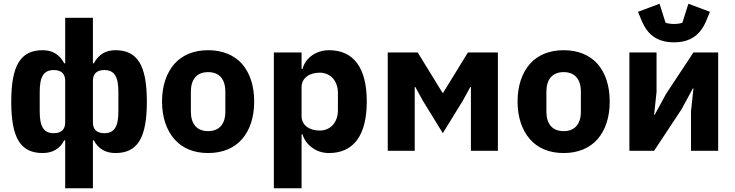

<svg xmlns="http://www.w3.org/2000/svg" viewBox="-20 -805 3923 1025"><path d="M328 -56H323C300 -11 261 12 208 12C91 12 40 -66 40 -262C40 -458 91 -537 208 -537C260 -537 298 -514 323 -467H328V-710H476V-467H481C506 -514 544 -537 596 -537C713 -537 764 -458 764 -262C764 -66 713 12 596 12C543 12 504 -11 481 -56H476V200H328ZM267 -94C311 -94 328 -117 328 -152V-373C328 -408 311 -431 267 -431C212 -431 192 -394 192 -314V-211C192 -131 212 -94 267 -94ZM537 -94C592 -94 612 -131 612 -211V-314C612 -394 592 -431 537 -431C493 -431 476 -408 476 -373V-152C476 -117 493 -94 537 -94Z M1091 12C1014 12 953 -14 911 -62C869 -110 845 -179 845 -263C845 -347 869 -416 911 -464C953 -511 1014 -537 1091 -537C1168 -537 1230 -511 1272 -464C1314 -416 1337 -347 1337 -263C1337 -179 1314 -110 1272 -62C1230 -14 1168 12 1091 12ZM1091 -105C1150 -105 1183 -142 1183 -209V-316C1183 -383 1150 -420 1091 -420C1032 -420 999 -383 999 -316V-209C999 -142 1032 -105 1091 -105Z M1442 -525H1590V-437H1595C1610 -496 1668 -537 1736 -537C1869 -537 1938 -442 1938 -263C1938 -84 1869 12 1736 12C1701 12 1670 1 1646 -17C1621 -35 1603 -60 1595 -88H1590V200H1442ZM1687 -108C1743 -108 1784 -150 1784 -217V-308C1784 -375 1743 -417 1687 -417C1631 -417 1590 -388 1590 -340V-185C1590 -137 1631 -108 1687 -108Z M2050 -525H2210L2342 -310H2346L2478 -525H2638V0H2494V-341H2491L2451 -268L2344 -94L2237 -268L2197 -341H2194V0H2050Z M2989 12C2912 12 2851 -14 2809 -62C2767 -110 2743 -179 2743 -263C2743 -347 2767 -416 2809 -464C2851 -511 2912 -537 2989 -537C3066 -537 3128 -511 3170 -464C3212 -416 3235 -347 3235 -263C3235 -179 3212 -110 3170 -62C3128 -14 3066 12 2989 12ZM2989 -105C3048 -105 3081 -142 3081 -209V-316C3081 -383 3048 -420 2989 -420C2930 -420 2897 -383 2897 -316V-209C2897 -142 2930 -105 2989 -105Z M3340 -525H3485V-314L3472 -192H3475L3536 -304L3682 -525H3814V0H3669V-211L3682 -333H3679L3618 -221L3472 0H3340ZM3578 -579C3490 -579 3438 -619 3407 -691L3386 -742L3501 -785L3533 -684C3541 -680 3561 -677 3578 -677C3595 -677 3615 -680 3623 -684L3655 -785L3770 -742L3749 -691C3718 -619 3666 -579 3578 -579Z"/></svg>

Font: Plexus Sans Bold
Style: Regular
Weight: 700
Version: Version 2.001;PS 002.001;hotconv 1.0.70;makeotf.lib2.5.58329